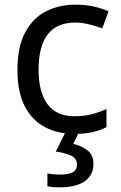

<svg xmlns="http://www.w3.org/2000/svg" viewBox="-20 -566 520 826"><path d="M300 10Q229 10 173.5 -19Q118 -48 86.5 -109Q55 -170 55 -265Q55 -364 88 -426Q121 -488 177.5 -517Q234 -546 306 -546Q347 -546 385 -537.5Q423 -529 447 -517L420 -444Q396 -453 364 -461Q332 -469 304 -469Q146 -469 146 -266Q146 -169 184.5 -117.5Q223 -66 299 -66Q343 -66 376.5 -75Q410 -84 438 -97V-19Q411 -5 378.5 2.5Q346 10 300 10ZM382 139Q382 187 345 213.5Q308 240 234 240Q202 240 184 235V180Q193 182 208 183.5Q223 185 237 185Q273 185 292 175.5Q311 166 311 141Q311 115 284.5 103Q258 91 220 86L263 0H321L295 53Q331 61 356.5 81Q382 101 382 139Z"/></svg>

Font: Noto Sans Buhid
Style: Regular
Weight: 400
Designer: Monotype Design Team
Foundry: Monotype Imaging Inc.
Version: Version 2.001